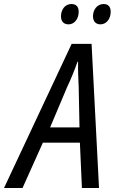

<svg xmlns="http://www.w3.org/2000/svg" viewBox="-79 -934 570 954"><path d="M262 -813C289 -813 312 -838 312 -876C312 -900 300 -914 276 -914C243 -914 224 -885 224 -853C224 -827 238 -813 262 -813ZM420 -813C448 -813 471 -838 471 -876C471 -900 459 -914 436 -914C403 -914 383 -885 383 -853C383 -827 398 -813 420 -813ZM170 -301 254 -500C276 -546 293 -590 306 -627H309C308 -591 310 -543 312 -502L316 -301ZM-59 0H33L134 -225H318L328 0H413L376 -716H277Z"/></svg>

Font: Noto Sans Display SemiCondensed
Style: Italic
Weight: 400
Width: 4
Italic angle: -12°
Designer: Monotype Design Team
Foundry: Monotype Imaging Inc.
Version: Version 1.900